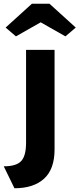

<svg xmlns="http://www.w3.org/2000/svg" viewBox="-57 -796 424 1024"><path d="M20 208 -37 91Q30 91 56 63Q82 35 82 -35V-530H234V1Q234 106 178 157Q122 208 20 208ZM28 -602 -27 -649 113 -776H207L347 -649L292 -602L160 -677Z"/></svg>

Font: Readex Pro bold
Style: Bold
Weight: 700
Designer: Bonnie Shaver-Troup, Thomas Jockin
Foundry: Lexend
Version: Version 1.200; ttfautohint (v1.8.3)